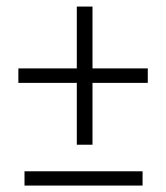

<svg xmlns="http://www.w3.org/2000/svg" viewBox="-20 -577 517 597"><path d="M423.3 -44.4V0H56.2V-44.4ZM267.6 -556.6V-364.3H439.5V-319.3H267.6V-127H218.8V-319.3H37.1V-364.3H218.8V-556.6Z"/></svg>

Font: Yantramanav Light
Style: Regular
Weight: 300
Version: Version 1.001;PS 1.0;hotconv 1.0.72;makeotf.lib2.5.5900; ttf